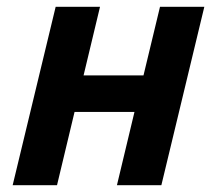

<svg xmlns="http://www.w3.org/2000/svg" viewBox="-20 -544 632 564"><path d="M17.2 0 143.5 -524H273.8L225.5 -322.5H401.5L450 -524H580.2L454 0H323.5L375 -215.2H199L147.5 0Z"/></svg>

Font: Ubuntu Sans
Style: Italic
Weight: 400
Italic angle: -13.5°
Designer: Dalton Maag Ltd
Foundry: Dalton Maag Ltd
Version: Version 1.006